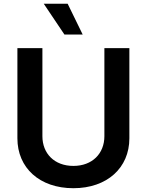

<svg xmlns="http://www.w3.org/2000/svg" viewBox="-20 -981 774 1012"><path d="M319.6 -799H415.8L336.6 -961.3H210.6ZM530.2 -727.3V-263.1C530.2 -171.9 466.6 -106.5 366.8 -106.5C266.7 -106.5 203.5 -171.9 203.5 -263.1V-727.3H71.7V-252.1C71.7 -95.9 188.9 11 366.8 11C544 11 661.9 -95.9 661.9 -252.1V-727.3Z"/></svg>

Font: TID UI Semi Bold
Style: Regular
Weight: 600
Designer: The TID Project Authors
Foundry: Bakken & Bæck
Version: Version 1.001;hotconv 1.0.109;makeotfexe 2.5.65596